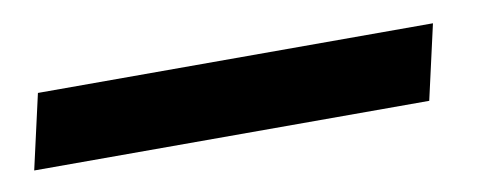

<svg xmlns="http://www.w3.org/2000/svg" viewBox="-67 18 535 213"><g transform="rotate(-10 200.5 124.0)"><path d="M424 82 405 166H-40L-21 82Z"/></g></svg>

Font: Passageway
Style: BdIt
Weight: 700
Foundry: Ascender Corporation
Version: Version 1.11